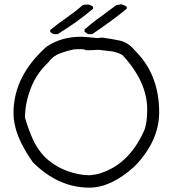

<svg xmlns="http://www.w3.org/2000/svg" viewBox="-20 -870 801 883"><path d="M404 -713H388Q382 -714 369 -724V-735Q420 -778 439 -790L514 -846L536 -850Q545 -850 563 -839V-830Q492 -772 404 -713ZM245 -713H229Q223 -713 211 -723V-732Q245 -760 286 -788.5Q327 -817 361 -847Q366 -849 388 -849Q395 -848 408 -839V-830Q334 -767 245 -713ZM392 -64Q424 -67 441 -73Q570 -114 638 -259Q657 -293 657 -367Q657 -494 543 -617Q518 -631 489.5 -634.5Q461 -638 432 -641Q410 -639 376 -639Q367 -644 354 -644L320 -643Q287 -636 255.5 -624.5Q224 -613 201 -582Q147 -531 121 -462.5Q95 -394 95 -329Q109 -280 129.5 -233Q150 -186 185 -149Q230 -106 286 -85Q342 -64 392 -64ZM391 -7Q248 -7 131 -124Q42 -249 42 -349Q42 -521 195 -656Q263 -701 352 -701Q368 -701 427 -695L451 -697Q490 -692 530 -683.5Q570 -675 599 -639Q712 -529 712 -354Q712 -220 597 -103Q490 -7 391 -7Z"/></svg>

Font: Yozai
Style: Regular
Weight: 400
Designer: LXGW / Y.OzVox
Foundry: LXGW / Y.OzVox
Version: Version 0.861;October 22, 2024